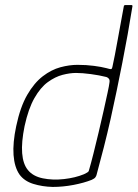

<svg xmlns="http://www.w3.org/2000/svg" viewBox="-20 -728 543 758"><path d="M44 -230Q60 -306 87.5 -353.5Q115 -401 149 -427Q183 -453 218.5 -462.5Q254 -472 286 -472Q321 -472 351 -468Q381 -464 400 -459Q414 -455 418 -455Q422 -455 424 -465Q428 -482 433.5 -511Q439 -540 445 -573Q451 -606 456.5 -636Q462 -666 465.5 -685Q469 -704 469 -704Q469 -706 471 -707Q473 -708 474 -708H500Q501 -708 502 -707Q503 -706 503 -704Q494 -648 484 -592Q474 -536 463 -480.5Q452 -425 440.5 -369Q429 -313 416.5 -257.5Q404 -202 390 -147Q376 -92 361 -37Q360 -33 356.5 -28Q353 -23 342 -18Q312 -6 270.5 2Q229 10 188 10Q147 9 111.5 -2Q76 -13 57 -39Q37 -68 33.5 -116Q30 -164 44 -230ZM77 -230Q64 -166 67.5 -123Q71 -80 90 -57Q110 -32 149 -24Q188 -16 232.5 -21Q277 -26 311 -40Q319 -44 324.5 -47Q330 -50 331 -55Q339 -82 349 -122Q359 -162 369.5 -206Q380 -250 389 -290.5Q398 -331 404.5 -361Q411 -391 412 -401Q414 -412 410 -417Q406 -422 400 -424Q372 -431 338.5 -435.5Q305 -440 280 -440Q256 -440 227 -432.5Q198 -425 169 -404Q140 -383 116 -341Q92 -299 77 -230Z"/></svg>

Font: Glory Thin Thin
Style: Italic
Weight: 250
Italic angle: -12°
Version: Version 1.011